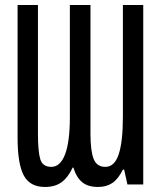

<svg xmlns="http://www.w3.org/2000/svg" viewBox="-20 -734 640 764"><path d="M50 -186V-714H131V-202Q131 -130 140.5 -100Q150 -70 184 -70Q220 -70 239 -120Q258 -170 258 -268V-714H340V-202Q340 -134 352.5 -102Q365 -70 399 -70Q436 -70 452.5 -120.5Q469 -171 469 -269V-714H550V0H487L474 -59H469Q450 -21 426.5 -5.5Q403 10 370 10Q330 10 307 -9Q284 -28 272 -67H269Q251 -28 225 -9Q199 10 159 10Q99 10 74.5 -36Q50 -82 50 -186Z"/></svg>

Font: Noto Sans Mono UI
Style: Regular
Weight: 400
Monospace: yes
Designer: Monotype Design team
Foundry: Monotype Imaging Inc.
Version: Version 1.000